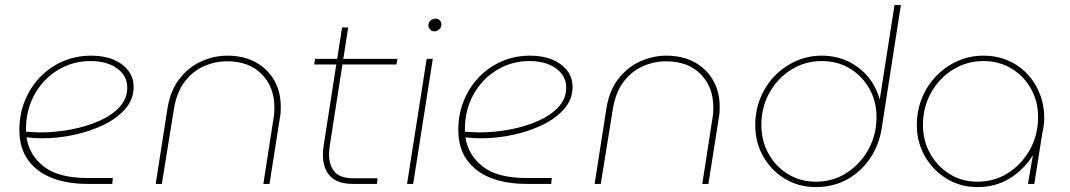

<svg xmlns="http://www.w3.org/2000/svg" viewBox="-20 -750 4363 783"><path d="M338 0Q254 0 191.5 -24.5Q129 -49 94 -98Q59 -147 59 -221Q59 -284 81 -338.5Q103 -393 142.5 -434.5Q182 -476 235.5 -499.5Q289 -523 352 -523Q405 -523 443.5 -506.5Q482 -490 503.5 -461.5Q525 -433 525 -395Q525 -345 491 -306Q457 -267 402 -240.5Q347 -214 281.5 -200Q216 -186 152 -186Q136 -186 119.5 -187Q103 -188 88 -190Q99 -118 158.5 -71Q218 -24 339 -24H440L438 0ZM86 -213Q100 -212 115 -211Q130 -210 144 -210Q207 -210 270 -222Q333 -234 385 -257Q437 -280 468 -314Q499 -348 499 -393Q499 -441 457.5 -471Q416 -501 349 -501Q276 -501 215.5 -464Q155 -427 120 -363Q85 -299 86 -218Q86 -217 86 -216Q86 -215 86 -213Z M615 0 663 -308Q675 -382 712.5 -429.5Q750 -477 801.5 -500Q853 -523 907 -523Q974 -523 1023 -496Q1072 -469 1098.5 -422Q1125 -375 1125 -315Q1125 -305 1124.5 -294.5Q1124 -284 1122 -273L1079 0H1054L1096 -271Q1098 -282 1098.5 -292Q1099 -302 1099 -312Q1099 -395 1047.5 -447.5Q996 -500 906 -500Q858 -500 812 -480Q766 -460 733 -416.5Q700 -373 689 -304L640 0Z M1420 0Q1356 0 1326.5 -31.5Q1297 -63 1297 -118Q1297 -136 1300 -157L1375 -638H1400L1325 -157Q1322 -138 1322 -120Q1322 -76 1344.5 -49.5Q1367 -23 1422 -23H1520L1517 0ZM1261 -487 1265 -510H1601L1597 -487Z M1640 0 1720 -510H1745L1665 0ZM1752 -622Q1741 -622 1734 -629.5Q1727 -637 1727 -648Q1727 -654 1730.5 -660Q1734 -666 1741 -670Q1748 -674 1756 -674Q1766 -674 1773 -667.5Q1780 -661 1780 -651Q1780 -641 1775 -634.5Q1770 -628 1763.5 -625Q1757 -622 1752 -622Z M2128 0Q2044 0 1981.5 -24.5Q1919 -49 1884 -98Q1849 -147 1849 -221Q1849 -284 1871 -338.5Q1893 -393 1932.5 -434.5Q1972 -476 2025.5 -499.5Q2079 -523 2142 -523Q2195 -523 2233.5 -506.5Q2272 -490 2293.5 -461.5Q2315 -433 2315 -395Q2315 -345 2281 -306Q2247 -267 2192 -240.5Q2137 -214 2071.5 -200Q2006 -186 1942 -186Q1926 -186 1909.5 -187Q1893 -188 1878 -190Q1889 -118 1948.5 -71Q2008 -24 2129 -24H2230L2228 0ZM1876 -213Q1890 -212 1905 -211Q1920 -210 1934 -210Q1997 -210 2060 -222Q2123 -234 2175 -257Q2227 -280 2258 -314Q2289 -348 2289 -393Q2289 -441 2247.5 -471Q2206 -501 2139 -501Q2066 -501 2005.5 -464Q1945 -427 1910 -363Q1875 -299 1876 -218Q1876 -217 1876 -216Q1876 -215 1876 -213Z M2405 0 2453 -308Q2465 -382 2502.5 -429.5Q2540 -477 2591.5 -500Q2643 -523 2697 -523Q2764 -523 2813 -496Q2862 -469 2888.5 -422Q2915 -375 2915 -315Q2915 -305 2914.5 -294.5Q2914 -284 2912 -273L2869 0H2844L2886 -271Q2888 -282 2888.5 -292Q2889 -302 2889 -312Q2889 -395 2837.5 -447.5Q2786 -500 2696 -500Q2648 -500 2602 -480Q2556 -460 2523 -416.5Q2490 -373 2479 -304L2430 0Z M3307 13Q3237 13 3181 -21Q3125 -55 3092.5 -112Q3060 -169 3060 -239Q3060 -299 3081 -350.5Q3102 -402 3139.5 -440.5Q3177 -479 3226 -501Q3275 -523 3331 -523Q3389 -523 3437 -500.5Q3485 -478 3518.5 -438.5Q3552 -399 3567 -346H3568L3628 -730H3654L3576 -229Q3566 -161 3529.5 -106Q3493 -51 3436 -19Q3379 13 3307 13ZM3307 -9Q3374 -9 3428 -42Q3482 -75 3516 -131Q3550 -187 3554 -255Q3558 -326 3529 -381.5Q3500 -437 3448.5 -469Q3397 -501 3331 -501Q3264 -501 3208 -466.5Q3152 -432 3118.5 -373Q3085 -314 3085 -240Q3085 -176 3114 -123.5Q3143 -71 3193.5 -40Q3244 -9 3307 -9Z M3966 13Q3897 13 3841 -21Q3785 -55 3752 -112.5Q3719 -170 3719 -239Q3719 -299 3740 -350.5Q3761 -402 3798.5 -440.5Q3836 -479 3885 -501Q3934 -523 3990 -523Q4046 -523 4092.5 -502.5Q4139 -482 4172.5 -445Q4206 -408 4223.5 -359Q4241 -310 4238 -253Q4237 -240 4235 -227.5Q4233 -215 4230 -203L4198 0H4172L4192 -115H4191Q4154 -57 4097 -22Q4040 13 3966 13ZM3966 -9Q4033 -9 4087 -42Q4141 -75 4175 -131Q4209 -187 4213 -255Q4217 -326 4188 -381.5Q4159 -437 4107.5 -469Q4056 -501 3990 -501Q3923 -501 3867 -466.5Q3811 -432 3777.5 -373Q3744 -314 3744 -240Q3744 -176 3773.5 -123.5Q3803 -71 3853 -40Q3903 -9 3966 -9Z"/></svg>

Font: MuseoModerno Thin Thin
Style: Italic
Weight: 250
Italic angle: -9°
Version: Version 1.003